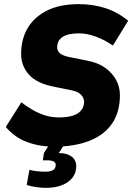

<svg xmlns="http://www.w3.org/2000/svg" viewBox="-20 -698 639 927"><path d="M241 10Q170 10 110 -12.5Q50 -35 8 -85L83 -204Q133 -166 176 -148.5Q219 -131 263 -131Q302 -131 329.5 -139Q357 -147 371.5 -165Q386 -183 386 -206Q386 -226 370.5 -241.5Q355 -257 321 -263L242 -279Q158 -295 120 -337.5Q82 -380 82 -437Q82 -508 113 -561.5Q144 -615 206 -646.5Q268 -678 361 -678Q429 -678 488 -659Q547 -640 599 -598L525 -478Q488 -504 444.5 -520.5Q401 -537 362 -537Q308 -537 282 -519.5Q256 -502 256 -470Q256 -450 272 -438.5Q288 -427 323 -421L402 -405Q455 -395 490 -369Q525 -343 542 -309.5Q559 -276 559 -239Q559 -157 521.5 -102Q484 -47 412.5 -18.5Q341 10 241 10ZM200 209Q185 209 159 206Q133 203 109 195L122 122Q140 127 162 129Q184 131 198 131Q222 131 235.5 123.5Q249 116 249 98Q249 76 208 76H187L192 41L225 -11H297L264 41Q302 41 325 57.5Q348 74 348 104Q348 152 308 180.5Q268 209 200 209Z"/></svg>

Font: Gantari ExtraBold
Style: Italic
Weight: 800
Italic angle: -10°
Designer: Anugrah Pasau
Foundry: Lafontype
Version: Version 1.000